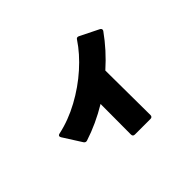

<svg xmlns="http://www.w3.org/2000/svg" viewBox="-140 -946 1280 1280"><g transform="rotate(-45 500.0 -306.0)"><path d="M240 -137Q230 -137 223 -147L141 -276Q137 -284 137 -287Q137 -298 152 -301Q255 -323 356 -378Q457 -433 540 -507Q623 -581 676 -661Q682 -671 691 -671Q696 -671 702 -668L833 -603Q844 -597 844 -588Q844 -582 840 -577Q765 -472 664 -382L667 40Q667 59 648 59H502Q483 59 483 40L484 -247Q368 -177 247 -138Q245 -137 240 -137Z"/></g></svg>

Font: LINE Seed JP_TTF ExtraBold
Style: Regular
Weight: 800
Designer: LY Corporation & Fontrix & Fontworks
Version: Version 1.015